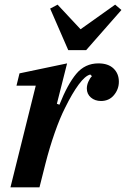

<svg xmlns="http://www.w3.org/2000/svg" viewBox="-20 -807 543 827"><path d="M134 -438H51L64 -491L269 -534L225 -360L236 -356Q271 -444 308.5 -489Q346 -534 404 -534Q446 -534 469 -512Q492 -490 492 -455Q492 -423 471 -397.5Q450 -372 415 -372Q389 -372 371.5 -387Q354 -402 354 -426Q354 -440 360.5 -455Q367 -470 376 -479L369 -486Q347 -481 319 -443Q291 -405 261 -344Q238 -299 215.5 -234.5Q193 -170 176 -103L150 0H25ZM196 -770 228 -787 327 -681 476 -787 503 -764 351 -591H274Z"/></svg>

Font: IBM Plex Serif SemiBold
Style: Italic
Weight: 600
Italic angle: -14°
Designer: Mike Abbink, Paul van der Laan, Pieter van Rosmalen
Foundry: Bold Monday
Version: Version 2.5